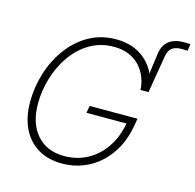

<svg xmlns="http://www.w3.org/2000/svg" viewBox="-117 -940 1087 1070"><g transform="rotate(15 426.0 -404.5)"><path d="M660.6 -505.4 688.5 -713.9Q692.4 -750.5 708.7 -773.9Q725.1 -797.4 751.7 -808.3Q778.3 -819.3 812 -819.3Q821.8 -819.3 832.8 -819.1Q843.8 -818.8 852.1 -818.4L845.7 -778.8Q836.9 -779.3 827.4 -779.5Q817.9 -779.8 812 -779.8Q774.9 -779.8 755.6 -764.2Q736.3 -748.5 731 -713.9L695.3 -499.5ZM331.5 9.8Q250 9.8 191.9 -25.4Q133.8 -60.5 102.8 -125.2Q71.8 -189.9 71.8 -277.3Q71.8 -362.3 97.4 -444.1Q123 -525.9 171.9 -592.3Q220.7 -658.7 290 -698Q359.4 -737.3 446.8 -737.3Q508.8 -737.3 555.4 -716.8Q602.1 -696.3 633.1 -662.1Q664.1 -627.9 679.7 -585.4Q695.3 -543 695.3 -499.5H648.9Q647.5 -536.1 634 -570.8Q620.6 -605.5 595.5 -633.3Q570.3 -661.1 532.7 -677.5Q495.1 -693.8 445.3 -693.8Q368.7 -693.8 307.6 -658Q246.6 -622.1 204.1 -562Q161.6 -502 139.2 -428.2Q116.7 -354.5 116.7 -278.8Q116.7 -165.5 174.1 -99.6Q231.4 -33.7 333 -33.7Q407.2 -33.7 467.8 -67.1Q528.3 -100.6 568.8 -161.6Q609.4 -222.7 623 -305.2L637.7 -298.8H391.1L398.4 -340.3H674.3L667 -298.3Q655.3 -228 625.5 -171.4Q595.7 -114.7 551.3 -74.2Q506.8 -33.7 451.2 -12Q395.5 9.8 331.5 9.8Z"/></g></svg>

Font: Inter 17pt ExtraLight
Style: Italic
Weight: 250
Italic angle: -9.3988°
Version: Version 4.001;git-66647c0bb